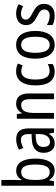

<svg xmlns="http://www.w3.org/2000/svg" viewBox="962 -1762 810 2774"><g transform="rotate(-90 1367.0 -375.0)"><path d="M154 -553V-760H71V0H136L149 -68H155C185 -17 228 10 289 10C398 10 463 -88 463 -269C463 -451 398 -546 287 -546C227 -546 184 -517 155 -466H151C152 -493 154 -524 154 -553ZM269 -474C344 -474 377 -405 377 -270C377 -129 342 -61 271 -61C188 -61 154 -127 154 -260V-275C154 -395 179 -474 269 -474Z M744 -546C687 -546 634 -531 591 -505L617 -443C657 -465 695 -478 733 -478C790 -478 817 -443 817 -359V-324L747 -321C615 -316 546 -256 546 -150C546 -58 593 10 680 10C747 10 787 -18 820 -75H823L837 0H899V-363C899 -483 853 -546 744 -546ZM760 -262 817 -265V-213C817 -113 772 -58 706 -58C660 -58 631 -87 631 -151C631 -220 668 -258 760 -262Z M1254 -547C1198 -547 1148 -518 1121 -464H1116L1106 -537H1039V0H1122V-279C1122 -413 1153 -474 1238 -474C1296 -474 1321 -431 1321 -347V0H1404V-360C1404 -488 1353 -547 1254 -547Z M1718 10C1757 10 1798 0 1828 -18V-89C1796 -73 1761 -63 1724 -63C1645 -63 1605 -131 1605 -266C1605 -403 1645 -473 1725 -473C1752 -473 1783 -464 1810 -452L1835 -521C1806 -537 1767 -547 1721 -547C1592 -547 1520 -448 1520 -265C1520 -80 1592 10 1718 10Z M2307 -269C2307 -450 2231 -547 2107 -547C1974 -547 1906 -446 1906 -269C1906 -98 1979 10 2105 10C2238 10 2307 -99 2307 -269ZM1991 -269C1991 -404 2026 -475 2107 -475C2186 -475 2223 -404 2223 -269C2223 -134 2186 -62 2107 -62C2027 -62 1991 -135 1991 -269Z M2698 -145C2698 -228 2649 -266 2572 -307C2497 -345 2471 -365 2471 -408C2471 -450 2503 -477 2556 -477C2594 -477 2631 -464 2664 -445L2694 -511C2653 -534 2608 -547 2557 -547C2458 -547 2391 -492 2391 -405C2391 -321 2442 -283 2520 -243C2593 -207 2617 -182 2617 -141C2617 -92 2586 -62 2526 -62C2476 -62 2425 -81 2392 -104V-21C2425 -3 2470 10 2528 10C2634 10 2698 -45 2698 -145Z"/></g></svg>

Font: Noto Sans Sinhala UI Condensed
Style: Regular
Weight: 400
Width: 3
Designer: Jelle Bosma - Monotype Design Team
Foundry: Monotype Imaging Inc.
Version: Version 2.006